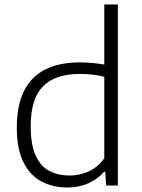

<svg xmlns="http://www.w3.org/2000/svg" viewBox="-20 -828 632 857"><path d="M280.5 9Q216.5 9 165.2 -18Q114 -45 84.5 -104.2Q55 -163.5 55 -259.5Q55 -357 87 -421.5Q119 -486 181.8 -517.8Q244.5 -549.5 336.5 -549.5Q365.5 -549.5 393.8 -546.8Q422 -544 445.5 -540V-808H506V0H454L449.5 -61.5H445Q417 -29.5 374.8 -10.2Q332.5 9 280.5 9ZM291.5 -44.5Q334 -44.5 374.8 -62.5Q415.5 -80.5 445.5 -121.5V-485.5Q423 -491.5 394.2 -494.8Q365.5 -498 336 -498Q226.5 -498 171.8 -442.5Q117 -387 117 -265Q117 -182.5 139 -134Q161 -85.5 200.2 -65Q239.5 -44.5 291.5 -44.5Z"/></svg>

Font: Encode Sans SemiExpanded Light
Style: Regular
Weight: 300
Width: 6
Designer: Multiple Designers
Foundry: Impallari Type
Version: Version 3.002